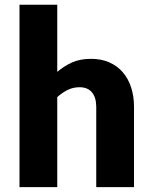

<svg xmlns="http://www.w3.org/2000/svg" viewBox="-20 -768 620 788"><path d="M60 0V-748.5H215V-473Q243 -497 275.8 -511.8Q308.5 -526.5 354 -526.5Q396.5 -526.5 429.2 -511.8Q462 -497 484.5 -470.8Q507 -444.5 518.5 -408.2Q530 -372 530 -329.5V0H375V-329.5Q375 -367.5 357.5 -388.8Q340 -410 306 -410Q280.5 -410 258 -399Q235.5 -388 215 -369.5V0Z"/></svg>

Font: LatoHex
Style: Regular
Weight: 900
Designer: Lukasz Dziedzic
Foundry: tyPoland Lukasz Dziedzic
Version: Version 1.104; Western+Polish opensource